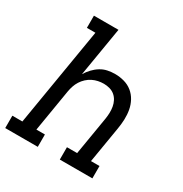

<svg xmlns="http://www.w3.org/2000/svg" viewBox="-180 -866 950 996"><g transform="rotate(30 295.0 -367.5)"><path d="M-10 0V-74H50L148 -662H97V-735H244L195 -441Q207 -461 223 -478Q239 -495 258.5 -507Q278 -519 300 -523.5Q322 -528 344 -528Q372 -528 399 -520.5Q426 -513 447 -496Q468 -479 481 -455Q494 -431 499 -404Q504 -377 503 -348Q502 -319 497 -290L461 -74H512V0H317V-74H378L416 -302Q419 -321 419.5 -339Q420 -357 417 -374.5Q414 -392 406 -407.5Q398 -423 385 -434Q372 -445 354.5 -450Q337 -455 319 -455Q302 -455 285 -451.5Q268 -448 252 -440Q236 -432 222.5 -419.5Q209 -407 199.5 -392Q190 -377 184.5 -360.5Q179 -344 176 -327L134 -74H185V0Z"/></g></svg>

Font: Iosevka Etoile Oblique
Style: Regular
Weight: 400
Italic angle: -9°
Designer: Belleve Invis
Foundry: Belleve Invis
Version: Version 15.5.2; ttfautohint (v1.8.4)